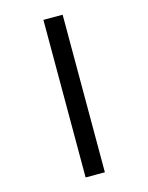

<svg xmlns="http://www.w3.org/2000/svg" viewBox="-139 -909 879 1137"><g transform="rotate(-15 300.0 -340.0)"><path d="M241 143V-823H359V143Z"/></g></svg>

Font: Iosevka Curly Extended
Style: Bold
Weight: 700
Width: 7
Monospace: yes
Designer: Belleve Invis
Foundry: Belleve Invis
Version: Version 11.1.0; ttfautohint (v1.8.3)